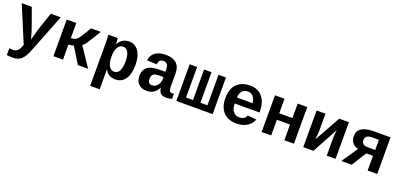

<svg xmlns="http://www.w3.org/2000/svg" viewBox="10 -1466 5382 2600"><g transform="rotate(20 2700.5 -166.0)"><path d="M158.7 207.5Q106.9 207.5 69.8 201.2V103.5L94.7 106L119.6 107.4Q148.9 107.4 168.2 98.1Q187.5 88.9 202.9 67.4Q218.3 45.9 237.3 -5.4L18.6 -528.3H163.6L256.3 -271Q275.9 -217.8 305.7 -107.9L310.1 -126L349.6 -269L437.5 -528.3H581.1L362.3 27.8Q323.2 128.4 276.9 168Q230.5 207.5 158.7 207.5Z M667.5 -528.3H805.2V-311.5Q853 -311.5 879.6 -328.4Q906.2 -345.2 940.4 -400.9L1018.6 -528.3H1158.2L1043 -342.3Q1017.1 -300.8 982.4 -275.9L1167.5 0H1020L877.9 -229.5Q839.8 -217.3 805.2 -217.3V0H667.5Z M1401.4 -528.3Q1404.3 -518.1 1406.5 -487.3Q1408.7 -456.5 1408.7 -442.4H1410.6Q1434.1 -488.8 1473.4 -513.7Q1512.7 -538.6 1564.9 -538.6Q1652.8 -538.6 1702.9 -464.8Q1752.9 -391.1 1752.9 -265.1Q1752.9 -135.7 1702.4 -63Q1651.9 9.8 1559.6 9.8Q1507.3 9.8 1468.8 -13.9Q1430.2 -37.6 1409.7 -83.5H1408.7L1409.7 3.4V207.5H1272.5V-413.1Q1272.5 -461.9 1268.6 -528.3ZM1407.7 -261.7Q1407.7 -203.6 1420.4 -164.3Q1433.1 -125 1456.3 -104.2Q1479.5 -83.5 1510.7 -83.5Q1560.1 -83.5 1585 -129.9Q1609.9 -176.3 1609.9 -265.1Q1609.9 -355 1584.2 -399.9Q1558.6 -444.8 1511.7 -444.8Q1481.4 -444.8 1457.5 -423.1Q1433.6 -401.4 1420.7 -360.8Q1407.7 -320.3 1407.7 -261.7Z M2014.6 9.8Q1938 9.8 1895 -32Q1852.1 -73.7 1852.1 -149.4Q1852.1 -231.4 1903.1 -274.2Q1954.1 -316.9 2055.7 -318.4L2164.6 -320.3V-347.2Q2164.6 -397.5 2147.5 -423.3Q2130.4 -449.2 2092.3 -449.2Q2056.6 -449.2 2039.8 -431.4Q2022.9 -413.6 2019 -374.5L1876 -381.3Q1902.3 -538.1 2098.1 -538.1Q2196.8 -538.1 2249.3 -489.7Q2301.8 -441.4 2301.8 -347.7V-156.2Q2301.8 -111.8 2311.8 -95Q2321.8 -78.1 2345.2 -78.1Q2360.8 -78.1 2375.5 -81.1V-6.8Q2363.3 -3.9 2353.5 -1.5Q2343.8 1 2334 2.4Q2324.2 3.9 2313.2 4.9Q2302.2 5.9 2287.6 5.9Q2235.8 5.9 2211.2 -19.5Q2186.5 -44.9 2181.6 -94.2H2178.7Q2147.9 -39.1 2108.6 -14.6Q2069.3 9.8 2014.6 9.8ZM2164.6 -244.6 2099.1 -243.7Q2055.2 -242.7 2035.4 -234.6Q2015.6 -226.6 2005.4 -208.7Q1995.1 -190.9 1995.1 -160.2Q1995.1 -85.9 2053.7 -85.9Q2101.1 -85.9 2132.8 -123.3Q2164.6 -160.6 2164.6 -217.8Z M2439 0V-528.3H2546.4V-88.4H2646.5V-528.3H2753.9V-88.4H2854.5V-528.3H2961.9V0Z M3306.2 9.8Q3183.1 9.8 3116.2 -62.7Q3049.3 -135.3 3049.3 -266.6Q3049.3 -354.5 3080.8 -415Q3112.3 -475.6 3170.4 -506.8Q3228.5 -538.1 3308.1 -538.1Q3423.8 -538.1 3487.8 -460.9Q3551.8 -383.8 3551.8 -241.7V-237.8H3193.4Q3193.4 -166 3225.3 -124Q3257.3 -82 3313 -82Q3349.1 -82 3377 -97.4Q3404.8 -112.8 3414.6 -145L3543.9 -133.8Q3517.1 -64.9 3454.6 -27.6Q3392.1 9.8 3306.2 9.8ZM3306.2 -451.7Q3255.9 -451.7 3226.1 -417.7Q3196.3 -383.8 3194.3 -323.7H3418.9Q3415.5 -382.3 3385.5 -417Q3355.5 -451.7 3306.2 -451.7Z M4133.3 -528.3V0H3995.6V-226.1H3805.7V0H3668V-528.3H3805.7V-319.3H3995.6V-528.3Z M4396 -528.3V-295.9Q4396 -273.4 4392.6 -224.1Q4389.2 -174.8 4386.2 -155.8L4594.2 -528.3H4733.4V0H4606.4V-263.7Q4606.4 -288.1 4609.9 -323.7Q4613.3 -359.4 4616.2 -372.6L4414.6 0H4268.1V-528.3Z M5099.1 -212.4 4966.3 0H4816.4L4973.6 -230Q4918 -243.2 4888.9 -281.2Q4859.9 -319.3 4859.9 -377Q4859.9 -452.1 4919.2 -490.2Q4978.5 -528.3 5092.8 -528.3H5333.5V0H5195.8V-212.4ZM5196.8 -442.9H5100.1Q5000 -442.9 5000 -369.1Q5000 -296.4 5092.3 -296.4H5196.8Z"/></g></svg>

Font: Cousine
Style: Bold
Weight: 700
Monospace: yes
Designer: Steve Matteson
Foundry: Ascender Corporation
Version: Version 1.20